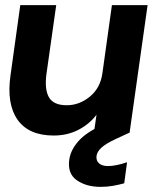

<svg xmlns="http://www.w3.org/2000/svg" viewBox="-20 -516 595 748"><path d="M189 12Q92 12 48.5 -49.5Q5 -111 21 -223L59 -496H199L161 -228Q153 -167 171 -136.5Q189 -106 240 -106Q289 -106 330 -139.5Q371 -173 379 -231L416 -496H555L485 0H346L356 -69Q328 -32 285 -10Q242 12 189 12ZM372 212Q316 212 279 186Q242 160 250 105Q256 64 292 27Q328 -10 417 -46L464 -65L486 0L432 25Q393 43 375.5 59Q358 75 356 92Q354 110 366 120.5Q378 131 401 131Q416 131 435.5 127Q455 123 475 116L464 198Q443 204 420 208Q397 212 372 212Z"/></svg>

Font: Host Grotesk ExtraBold
Style: Italic
Weight: 800
Italic angle: -8°
Designer: Doğukan Karapınar
Foundry: Element Type
Version: Version 1.003; ttfautohint (v1.8.4.7-5d5b)